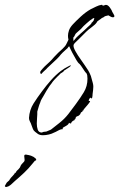

<svg xmlns="http://www.w3.org/2000/svg" viewBox="-160 -435 490 788"><path d="M-4 115Q-10 111 -16.5 105.5Q-23 100 -25 94L-31 78Q-33 71 -37 64Q-41 57 -41 49Q-39 16 -22.5 -10Q-6 -36 13 -61Q30 -84 49 -105.5Q68 -127 90 -144Q98 -150 105.5 -154.5Q113 -159 121 -163L129 -167L131 -165Q125 -159 118 -155Q111 -151 104 -146L99 -140L88 -133Q85 -130 82.5 -127Q80 -124 77 -122Q70 -115 63 -107.5Q56 -100 51 -92Q48 -89 44 -83Q37 -73 31 -63Q25 -53 19 -42Q15 -35 11 -28.5Q7 -22 5 -14Q1 -5 -1.5 4Q-4 13 -7 23V34Q-7 40 -8 50.5Q-9 61 -9 72Q-9 86 -5 97.5Q-1 109 12 109Q19 105 30 105L49 97L82 71Q104 54 120.5 33Q137 12 152 -9Q169 -32 184 -56.5Q199 -81 199 -112Q199 -119 198 -126Q197 -133 192 -137Q189 -140 180 -154Q171 -168 167 -172Q160 -177 153.5 -188.5Q147 -200 137 -218Q134 -223 130 -232Q126 -241 124 -245Q123 -245 120 -241.5Q117 -238 117 -237L110 -231Q103 -225 96 -218Q89 -211 83 -203Q72 -191 59 -179.5Q46 -168 34 -156Q32 -153 24 -146Q16 -139 10 -132L9 -131Q7 -131 5.5 -135.5Q4 -140 6 -142Q9 -147 15.5 -154Q22 -161 23 -162Q35 -173 43.5 -181Q52 -189 62 -201Q70 -210 79 -218.5Q88 -227 97 -235Q109 -246 113 -255.5Q117 -265 121 -272Q119 -280 119 -288Q119 -298 123 -310Q127 -322 139 -335Q151 -348 171 -366.5Q191 -385 212 -397Q222 -402 234.5 -408Q247 -414 256 -415Q260 -416 260 -414Q260 -412 263 -412Q266 -412 269 -413.5Q272 -415 275 -415Q283 -415 291 -404Q299 -393 301 -386Q302 -384 306.5 -376.5Q311 -369 309 -367Q309 -367 308 -365.5Q307 -364 303 -364Q297 -364 285 -372Q270 -369 268 -366.5Q266 -364 258 -361Q258 -361 254.5 -358Q251 -355 246 -352H245Q243 -348 240 -348L237 -343Q232 -335 217 -324Q202 -313 194 -305L162 -273Q158 -269 151 -262.5Q144 -256 142 -251Q140 -242 149.5 -225Q159 -208 171 -191.5Q183 -175 188 -167Q196 -156 202 -146Q208 -136 213 -123L221 -94Q222 -90 222.5 -86.5Q223 -83 223 -79Q223 -72 222 -64.5Q221 -57 220 -49Q220 -45 219.5 -41Q219 -37 218 -33Q217 -32 216.5 -31.5Q216 -31 216 -31Q214 -31 212 -33.5Q210 -36 206 -28Q204 -24 204 -23Q204 -20 208 -20.5Q212 -21 207 -14Q206 -12 199.5 -4.5Q193 3 187 10Q181 17 181 20L178 19V24Q172 25 171 29.5Q170 34 165 38Q162 41 157.5 42Q153 43 151 47L149 54H146L147 57H146V58Q142 59 137.5 62.5Q133 66 132 70Q132 72 131 72L124 70V69H123Q122 76 109.5 82.5Q97 89 97 91L98 95Q89 95 78.5 101Q68 107 60 110Q53 114 40.5 117Q28 120 16 120Q4 120 -4 115ZM142 -267V-268H143Q153 -282 169.5 -296Q186 -310 199 -323Q204 -328 209.5 -332.5Q215 -337 217 -343H218L224 -350Q227 -358 227 -359Q227 -360 226.5 -360.5Q226 -361 226 -361Q224 -361 219 -358Q214 -355 209 -351L195 -339Q182 -328 172 -316L154 -300Q149 -296 147.5 -291Q146 -286 141 -281Q141 -280 141 -273.5Q141 -267 142 -267ZM-126 330Q-136 334 -138 331.5Q-140 329 -140 329Q-140 328 -140 328L-135 319Q-133 314 -127.5 310Q-122 306 -120 302Q-120 302 -120 301Q-120 300 -119 300Q-117 296 -108 287Q-99 278 -99 274Q-95 274 -95 274Q-94 268 -89.5 264.5Q-85 261 -82 257Q-78 253 -76.5 248.5Q-75 244 -72 240Q-70 237 -67 234.5Q-64 232 -61 228Q-59 226 -59 221Q-59 216 -60 211Q-61 206 -60 202Q-59 200 -55 199.5Q-51 199 -51 200Q-51 200 -42 201.5Q-33 203 -22 209Q-20 211 -15 214.5Q-10 218 -12 223Q-16 225 -17 225L-27 237Q-43 257 -61 274Q-79 291 -99 308Q-106 314 -112 320Q-118 326 -126 330Z"/></svg>

Font: Cherish
Style: Regular
Weight: 400
Designer: Robert E. Leuschke
Foundry: Robert E. Leuschke
Version: Version 1.005